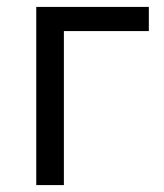

<svg xmlns="http://www.w3.org/2000/svg" viewBox="-20 -536 475 556"><path d="M85 0V-516H411V-446H165V0Z"/></svg>

Font: IBM Plex Sans
Style: Regular
Weight: 400
Designer: Mike Abbink, Paul van der Laan, Pieter van Rosmalen
Foundry: Bold Monday
Version: Version 3.201